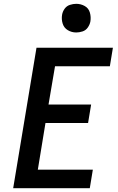

<svg xmlns="http://www.w3.org/2000/svg" viewBox="-20 -985 616 1005"><path d="M49 0H450L466 -97H178L218 -341H441L457 -438H234L268 -638H555L571 -735H171ZM379 -815Q395 -815 412 -820.5Q429 -826 439.5 -841Q450 -856 453 -872Q457 -896 450.5 -919Q444 -942 423.5 -953.5Q403 -965 379 -965Q363 -965 346 -959.5Q329 -954 318.5 -939.5Q308 -925 305 -908Q301 -884 308 -861.5Q315 -839 335 -827Q355 -815 379 -815Z"/></svg>

Font: Iosevka Sparkle SmBdObl
Style: Regular
Weight: 600
Italic angle: -9°
Designer: Belleve Invis
Foundry: Belleve Invis
Version: Version 4.5.0; ttfautohint (v1.8.3)